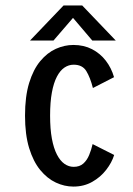

<svg xmlns="http://www.w3.org/2000/svg" viewBox="-20 -678 490 709"><path d="M401.6 -105.7Q392.9 -77.6 372.1 -50.8Q351.4 -23.9 320.6 -6.5Q289.8 11 251.1 11Q218.1 11 186.3 -3.8Q154.6 -18.6 128.7 -50Q102.9 -81.4 87.6 -131.2Q72.4 -181 72.4 -251Q72.4 -321.8 87.6 -371.6Q102.9 -421.4 128.7 -452.4Q154.6 -483.4 186.3 -497.7Q218.1 -512 251.1 -512Q289.6 -512 319.8 -496.4Q350.1 -480.7 370.7 -453.9Q391.4 -427 401.1 -393L323.1 -353Q313.1 -392 298.7 -415.6Q284.3 -439.1 252 -439.1Q233.9 -439.1 218 -428.5Q202.1 -417.8 190.2 -395.1Q178.2 -372.4 171.6 -336.6Q165 -300.9 165 -251Q165 -201.6 171.6 -166Q178.2 -130.4 190.2 -107.3Q202.1 -84.2 218 -73Q233.9 -61.9 252 -61.9Q274 -61.9 287.6 -74Q301.3 -86.2 309.2 -105.5Q317.2 -124.8 322 -145.9ZM407.5 -528.3H320.8L249.6 -612L177.5 -528.3H90.8L214.8 -657.9H283.5Z"/></svg>

Font: League Mono Thin Condensed
Style: Regular
Weight: 100
Width: 1
Designer: Tyler Finck
Foundry: The League of Moveable Type / Tyler Finck
Version: Version 2.300;RELEASE